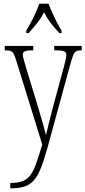

<svg xmlns="http://www.w3.org/2000/svg" viewBox="-20 -786 465 1045"><path d="M36 210Q78 210 104 199.5Q130 189 147 165Q164 141 178 100.5Q192 60 210 1L70 -451Q62 -478 55.5 -491Q49 -504 39 -508Q29 -512 8 -512H6V-536H161V-512H158Q125 -512 114.5 -506.5Q104 -501 104 -488Q104 -479 109.5 -461Q115 -443 122 -417L180 -227Q198 -168 211 -122Q224 -76 230 -50Q236 -77 246 -116Q256 -155 268 -202L327 -420Q332 -440 336.5 -457.5Q341 -475 341 -487Q341 -499 332.5 -505Q324 -511 290 -512H275V-536H425V-512H420Q403 -512 393.5 -506.5Q384 -501 377.5 -483.5Q371 -466 361 -430L237 23Q218 91 200.5 133.5Q183 176 161 199Q139 222 109.5 230.5Q80 239 39 239H36ZM123 -619Q141 -648 161.5 -690Q182 -732 194 -766H244Q257 -732 277 -690Q297 -648 315 -619V-606H303Q277 -634 257 -659.5Q237 -685 220 -719Q202 -685 181.5 -659.5Q161 -634 136 -606H123Z"/></svg>

Font: Noto Serif Myanmar ExtraCondensed ExtraLight
Style: Regular
Weight: 200
Width: 2
Designer: Ben Mitchell and the Monotype Design Team
Foundry: Monotype Imaging Inc.
Version: Version 2.106; ttfautohint (v1.8.4.7-5d5b)